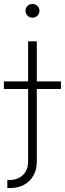

<svg xmlns="http://www.w3.org/2000/svg" viewBox="-63 -736 325 960"><path d="M77.6 -529.3H121.1V71.8Q121.1 112.3 104 142.1Q86.9 171.9 57.1 188Q27.3 204.1 -11.2 204.1H-26.4V163.6H-12.7Q25.9 163.6 51.8 138.9Q77.6 114.3 77.6 69.3ZM-43.5 -291V-329.1H241.7V-291ZM99.1 -647.5Q85 -647.5 74.7 -657.7Q64.5 -668 64.5 -682.1Q64.5 -696.3 74.7 -706.3Q85 -716.3 99.1 -716.3Q113.8 -716.3 124 -706.3Q134.3 -696.3 134.3 -682.1Q134.3 -668 124 -657.7Q113.8 -647.5 99.1 -647.5Z"/></svg>

Font: Inter 24pt ExtraLight
Style: Regular
Weight: 250
Designer: Rasmus Andersson
Foundry: rsms
Version: Version 4.001;git-66647c0bb